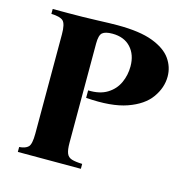

<svg xmlns="http://www.w3.org/2000/svg" viewBox="-100 -769 863 868"><g transform="rotate(15 331.5 -335.0)"><path d="M58 0V-23Q87 -25 100 -38Q113 -51 113 -100V-565Q113 -614 98.5 -627.5Q84 -641 43 -642V-665H113Q186 -665 250 -667.5Q314 -670 346 -670Q450 -670 510.5 -647Q571 -624 597.5 -586.5Q624 -549 624 -504Q624 -452 590.5 -405Q557 -358 484.5 -332.5Q412 -307 293 -316V-351Q347 -349 382 -370.5Q417 -392 433.5 -428Q450 -464 450 -505Q450 -560 419 -593.5Q388 -627 333 -627Q300 -627 286.5 -615.5Q273 -604 273 -565V-100Q273 -68 279.5 -51.5Q286 -35 303.5 -29.5Q321 -24 353 -23V0Z"/></g></svg>

Font: Bona Nova
Style: Bold
Weight: 700
Designer: Mateusz Machalski
Foundry: Capitalics
Version: Version 4.001; ttfautohint (v1.8.3)